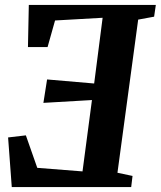

<svg xmlns="http://www.w3.org/2000/svg" viewBox="-20 -763 656 783"><path d="M28 0 13 -202.5 85.5 -211 132 -78.5 316.5 -64 355 -355 157 -343.5 172 -439 364 -422.5 398.5 -690.5 204.5 -679.5 174 -571H94L97.5 -743H615.5L608.5 -695L543.5 -683L459 -58.5L520.5 -45.5L515 0Z"/></svg>

Font: Merriweather 24pt SemiCondensed
Style: Bold Italic
Weight: 700
Width: 4
Italic angle: -7.8°
Designer: Eben Sorkin
Foundry: Eben Sorkin
Version: Version 2.101